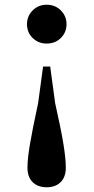

<svg xmlns="http://www.w3.org/2000/svg" viewBox="-20 -572 395 811"><path d="M177 -552Q213 -552 237 -528Q261 -504 261 -470Q261 -435 237 -411.5Q213 -388 177 -388Q142 -388 118 -411.5Q94 -435 94 -470Q94 -504 118 -528Q142 -552 177 -552ZM177 219Q140 219 118 197.5Q96 176 96 136Q96 99 106.5 37Q117 -25 141 -136L162 -291H192L213 -136Q238 -25 248 37Q258 99 258 136Q258 176 236 197.5Q214 219 177 219Z"/></svg>

Font: Noto Serif SC ExtraLight
Style: Bold
Weight: 700
Version: Version 2.002-H1;hotconv 1.1.0;makeotfexe 2.6.0